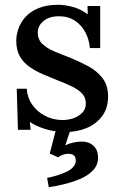

<svg xmlns="http://www.w3.org/2000/svg" viewBox="-20 -536 510 803"><path d="M256 16Q209 16 169 3.5Q129 -9 105 -26L108 7H55L50 -165H92Q94 -128 115 -98Q136 -68 169.5 -51Q203 -34 242 -34Q265 -34 287 -41.5Q309 -49 324 -64.5Q339 -80 339 -103Q339 -128 323.5 -144.5Q308 -161 281.5 -174Q255 -187 221 -200Q191 -212 160.5 -225Q130 -238 104 -256Q78 -274 63 -300.5Q48 -327 48 -366Q48 -389 57 -415.5Q66 -442 86 -464.5Q106 -487 140 -501.5Q174 -516 224 -516Q251 -516 284.5 -507Q318 -498 347 -476L346 -511H399V-335H356Q353 -370 337.5 -400Q322 -430 294 -449Q266 -468 226 -468Q187 -468 162.5 -448.5Q138 -429 138 -400Q138 -371 156.5 -353Q175 -335 205 -322Q235 -309 270 -296Q312 -279 349 -259Q386 -239 409 -209Q432 -179 432 -133Q432 -83 406.5 -49.5Q381 -16 341 0Q301 16 256 16ZM184 247 177 208Q198 204 219 197.5Q240 191 258 182.5Q276 174 286.5 162Q297 150 297 135Q297 116 283.5 110.5Q270 105 253 108.5Q236 112 223 122L188 106L218 -9H280L253 72Q266 65 285.5 60.5Q305 56 321 56Q352 56 371 73.5Q390 91 390 123Q390 155 368.5 177Q347 199 313.5 213Q280 227 245.5 235Q211 243 184 247Z"/></svg>

Font: Lora Medium
Style: Regular
Weight: 500
Designer: Olga Karpushina, Alexei Vanyashin (Cyrillic)
Foundry: Cyreal
Version: Version 3.004